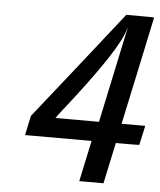

<svg xmlns="http://www.w3.org/2000/svg" viewBox="-49 -699 620 742"><g transform="rotate(5 260.5 -328.0)"><path d="M78 -235Q134 -305 245 -445.5Q356 -586 411 -656H465Q519 -656 519 -655Q519 -654 475 -447Q431 -240 430 -237V-235H521V-233L505 -160Q505 -159 459 -159H414L397 -80L380 0H286Q294 -36 303 -80L320 -159H62L63 -164Q64 -169 66 -179Q68 -189 70 -198ZM342 -235 421 -607 419 -603Q399 -522 197 -267Q173 -236 173 -235Z"/></g></svg>

Font: KaTeX_SansSerif
Style: Italic
Weight: 400
Version: Version 1.1; ttfautohint (v1.3)